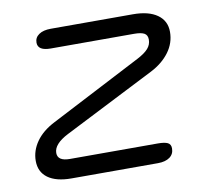

<svg xmlns="http://www.w3.org/2000/svg" viewBox="-62 -565 680 632"><g transform="rotate(-10 278.0 -248.5)"><path d="M22 -77Q22 -111 43 -141Q64 -171 105 -192L410 -350Q435 -363 446.5 -376Q458 -389 458 -406Q458 -421 447.5 -427Q437 -433 413 -433H135Q92 -433 92 -460Q92 -477 106.5 -487Q121 -497 146 -497H421Q473 -497 502 -476.5Q531 -456 531 -419Q531 -382 508.5 -351.5Q486 -321 447 -301L142 -146Q93 -121 93 -91Q93 -64 134 -64H428Q450 -64 460.5 -59Q471 -54 471 -40Q471 -21 456.5 -10.5Q442 0 417 0H128Q77 0 49.5 -20Q22 -40 22 -77Z"/></g></svg>

Font: Kodchasan
Style: Italic
Weight: 400
Italic angle: -10°
Version: Version 1.000; ttfautohint (v1.6)